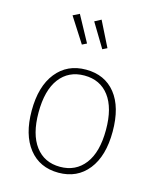

<svg xmlns="http://www.w3.org/2000/svg" viewBox="-119 -879 800 973"><g transform="rotate(15 281.0 -393.0)"><path d="M493 -262Q493 -134 436 -62Q379 10 281 10Q182 10 125.5 -61.5Q69 -133 69 -259Q69 -387 126.5 -459Q184 -531 282 -531Q381 -531 437 -461Q493 -391 493 -262ZM105 -259Q105 -145 151.5 -83Q198 -21 281 -21Q363 -21 410.5 -83Q458 -145 458 -262Q458 -377 411.5 -438.5Q365 -500 282 -500Q199 -500 152 -438Q105 -376 105 -259ZM252 -660 228 -648 144 -779 178 -796ZM358 -664 334 -652 258 -778 292 -796Z"/></g></svg>

Font: FiraGO UltraLight
Style: Regular
Weight: 200
Designer: bBox Type
Foundry: bBox Type GmbH
Version: Version 1.001